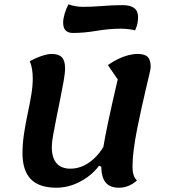

<svg xmlns="http://www.w3.org/2000/svg" viewBox="-20 -852 789 897"><path d="M244 25Q163 25 124 -15Q85 -55 85 -137Q85 -179 92 -226Q99 -273 109 -319.5Q119 -366 126 -408Q133 -450 133 -485Q133 -509 129.5 -530Q126 -551 119 -566Q146 -581 174.5 -590.5Q203 -600 221 -600Q254 -600 269 -584.5Q284 -569 284 -533Q284 -511 277.5 -474Q271 -437 262 -392.5Q253 -348 244 -303.5Q235 -259 228.5 -222.5Q222 -186 222 -166Q222 -115 244 -89.5Q266 -64 309 -64Q363 -64 410.5 -103.5Q458 -143 485 -211L484 -57L443 -78Q421 -48 388.5 -24.5Q356 -1 319 12Q282 25 244 25ZM536 25Q493 25 473 0Q453 -25 453 -79Q453 -104 461 -154.5Q469 -205 486 -285.5Q503 -366 530 -481L484 -548Q508 -565 532 -576.5Q556 -588 579 -594Q602 -600 623 -600Q656 -600 670 -586Q684 -572 684 -539Q684 -531 677.5 -503.5Q671 -476 661.5 -436Q652 -396 641.5 -348.5Q631 -301 621 -251Q611 -201 605 -155.5Q599 -110 599 -73Q599 -27 620 -9Q582 25 536 25ZM321 -698Q275 -698 275 -746Q275 -764 282 -788Q289 -812 300 -832Q311 -827 330.5 -823.5Q350 -820 366 -820Q411 -820 457.5 -824Q504 -828 553 -828Q625 -828 625 -773Q625 -757 622 -742Q619 -727 611 -710Q603 -713 583 -715.5Q563 -718 544 -718Q491 -718 431.5 -708Q372 -698 321 -698Z"/></svg>

Font: Lemonada Medium
Style: Regular
Weight: 500
Designer: Mohamed Gaber (Arabic), Eduardo Tunni (Latin)
Foundry: Kief Type Foundry
Version: Version 4.004; ttfautohint (v1.8.2)